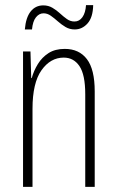

<svg xmlns="http://www.w3.org/2000/svg" viewBox="-20 -730 458 750"><path d="M233 -539Q289 -539 319.5 -499Q350 -459 350 -373V0H313V-362Q313 -438 290.5 -471.5Q268 -505 229 -505Q177 -505 142 -455.5Q107 -406 107 -305V0H70V-529H99L102 -425H104Q112 -454 128 -480Q144 -506 169.5 -522.5Q195 -539 233 -539ZM77 -615Q81 -662 100 -685.5Q119 -709 149 -709Q169 -709 185 -699.5Q201 -690 214.5 -677.5Q228 -665 241.5 -655.5Q255 -646 271 -646Q290 -646 302 -663Q314 -680 316 -710H344Q343 -662 322 -638.5Q301 -615 272 -615Q252 -615 236 -624.5Q220 -634 206 -646.5Q192 -659 178.5 -668.5Q165 -678 150 -678Q133 -678 120.5 -662.5Q108 -647 105 -615Z"/></svg>

Font: Noto Sans Malayalam ExtraCondensed ExtraLight
Style: Regular
Weight: 200
Width: 2
Designer: Jelle Bosma - Monotype Design Team
Foundry: Monotype Imaging Inc.
Version: Version 2.104; ttfautohint (v1.8.4.7-5d5b)